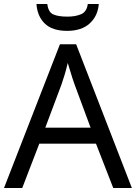

<svg xmlns="http://www.w3.org/2000/svg" viewBox="-20 -938 679 958"><path d="M545 0 459 -221H176L91 0H0L279 -717H360L638 0ZM352 -517Q349 -525 342 -546Q335 -567 328.5 -589.5Q322 -612 318 -624Q311 -593 302 -563.5Q293 -534 287 -517L206 -301H432ZM473 -918Q468 -858 427.5 -821Q387 -784 315 -784Q241 -784 203.5 -820.5Q166 -857 162 -918H216Q221 -877 246 -866Q271 -855 317 -855Q356 -855 384.5 -867Q413 -879 418 -918Z"/></svg>

Font: Noto Sans Myanmar UI
Style: Regular
Weight: 400
Designer: Monotype Design Team
Foundry: Monotype Imaging Inc.
Version: Version 2.103; ttfautohint (v1.8.4.7-5d5b)